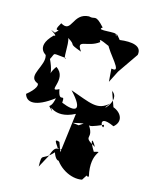

<svg xmlns="http://www.w3.org/2000/svg" viewBox="-116 -569 743 929"><g transform="rotate(15 255.5 -105.0)"><path d="M418 -270 489 -373C498 -420 446 -428 386 -420C345 -473 376 -416 361 -439C372 -457 254 -432 291 -457C239 -514 247 -482 213 -492C131 -488 154 -388 92 -425C52 -359 114 -412 74 -373C16 -398 104 -357 72 -358C-9 -278 75 -251 59 -257C75 -208 0 -142 51 -117C71 -113 56 -83 16 -51C27 -11 74 -2 161 -68C147 3 122 -45 160 -1C131 -52 168 36 274 -20L249 179L232 132C190 116 237 163 230 162C356 185 374 198 367 158C349 203 289 145 290 135C238 195 225 130 200 210L166 273C164 198 172 244 224 186C247 254 284 204 235 190C259 252 330 291 385 280C413 235 396 266 413 257C384 132 464 120 405 135C371 80 380 67 404 111C321 66 401 84 340 4L301 30L270 26C389 -4 311 43 419 -4C429 42 360 -57 465 -9C503 -41 484 -82 441 -98L414 -174H412C475 -138 363 -41 421 -111C368 -63 328 -89 224 -125C305 -39 268 -25 196 -55C200 -109 179 -43 166 -115C104 -82 193 -170 124 -215C81 -157 128 -151 84 -244C105 -282 81 -274 158 -268C143 -248 155 -339 143 -365C195 -334 142 -345 220 -317C179 -374 243 -344 298 -386C280 -409 324 -385 392 -356C370 -393 427 -381 336 -390C351 -346 445 -263 383 -276L388 -211Z"/></g></svg>

Font: Charger Distortion
Style: 2
Weight: 400
Designer: Jasper
Foundry: Cannot Into Space Fonts
Version: Version 0.98